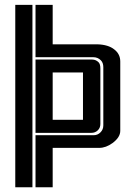

<svg xmlns="http://www.w3.org/2000/svg" viewBox="-20 -610 559 792"><path d="M322.3 -311H197.3V-115.7H322.3ZM360.4 -364.3Q375.5 -364.3 386.7 -353Q394 -345.7 394 -327.6V-98.6Q394 -83 383.8 -72.8Q373 -62 356.9 -62H126.5V-364.3ZM113.8 -589.8V162.6H43V-589.8ZM366.2 -52.2Q382.8 -52.2 394.5 -64Q406.2 -75.7 406.2 -92.8V-333Q406.2 -351.1 396 -361.3Q383.3 -374 365.2 -374H126.5V-589.8H197.3V-427.2H381.8Q426.8 -425.8 451.2 -406.2Q476.1 -387.2 476.1 -356.4V-70.3Q476.1 -43.5 444.3 -20Q417 0 389.2 0H197.3V162.6H126.5V-52.2Z"/></svg>

Font: Ebtekar Inline 2
Style: Inline-2
Weight: 500
Designer: Arman Khorramak
Foundry: Arman Khorramak
Version: Version 2.000